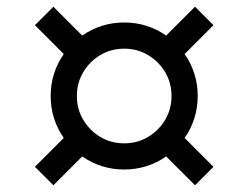

<svg xmlns="http://www.w3.org/2000/svg" viewBox="-20 -646 740 572"><path d="M350 -141Q315 -141 283.5 -151Q252 -161 225 -180L139 -94L84 -149L170 -235Q151 -262 141 -293.5Q131 -325 131 -360Q131 -395 141 -426.5Q151 -458 170 -485L84 -571L139 -626L225 -540Q252 -559 283.5 -569Q315 -579 350 -579Q385 -579 416.5 -569Q448 -559 475 -540L561 -626L616 -571L530 -485Q549 -458 559 -426.5Q569 -395 569 -360Q569 -325 559 -293.5Q549 -262 530 -235L616 -149L561 -94L475 -180Q448 -161 416.5 -151Q385 -141 350 -141ZM350 -219Q389 -219 421 -238Q453 -257 472 -289Q491 -321 491 -360Q491 -399 472 -431Q453 -463 421 -482Q389 -501 350 -501Q311 -501 279 -482Q247 -463 228 -431Q209 -399 209 -360Q209 -321 228 -289Q247 -257 279 -238Q311 -219 350 -219Z"/></svg>

Font: Murecho Medium
Style: Regular
Weight: 500
Designer: Neil Summerour
Foundry: Positype
Version: Version 1.010; ttfautohint (v1.8.3)